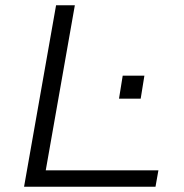

<svg xmlns="http://www.w3.org/2000/svg" viewBox="-20 -706 694 726"><path d="M71 0 192 -686H263L153 -62H579L568 0ZM430 -333 444 -420H526L512 -333Z"/></svg>

Font: Archivo Expanded ExtraLight
Style: Italic
Weight: 250
Width: 7
Italic angle: -10°
Designer: Hector Gatti
Foundry: Omnibus-Type
Version: Version 2.001